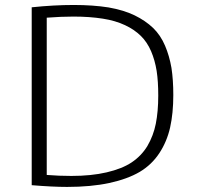

<svg xmlns="http://www.w3.org/2000/svg" viewBox="-20 -735 779 760"><path d="M105.5 -706.1V-2Q187.5 4.9 245.6 4.9Q340.3 4.9 413.1 -10.7Q484.9 -26.4 533.2 -54.7Q580.6 -83 610.8 -128.9Q640.6 -174.3 653.3 -230Q666 -286.6 666 -358.9Q666 -418.9 658.7 -466.3Q650.4 -514.2 633.3 -554.2Q615.7 -595.7 585.9 -624.5Q555.7 -653.3 512.7 -674.3Q470.7 -694.8 409.7 -705.6Q348.1 -715.3 272 -715.3Q193.4 -715.3 105.5 -706.1ZM165 -42.5V-665Q222.2 -669.4 270.5 -669.4Q335 -669.4 387.2 -661.1Q437 -653.3 475.1 -635.3Q511.7 -618.2 537.6 -592.8Q562.5 -568.4 578.1 -532.2Q593.3 -496.6 600.1 -454.1Q606.4 -413.1 606.4 -356.4Q606.4 -293.9 596.7 -245.1Q587.4 -198.2 563.5 -157.2Q539.6 -117.7 500.5 -91.8Q462.9 -66.9 401.9 -52.7Q341.3 -38.6 262.2 -38.6Q214.4 -38.6 165 -42.5Z"/></svg>

Font: My Font
Style: ExtraLight
Weight: 500
Designer: Vernon Adams
Foundry: newtypography
Version: Version 0.001